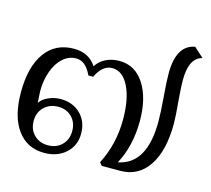

<svg xmlns="http://www.w3.org/2000/svg" viewBox="-90 -692 886 808"><g transform="rotate(15 353.5 -288.0)"><path d="M6 -212Q6 -323 50.5 -384.5Q95 -446 175 -446Q241 -446 273 -396Q287 -419 313.5 -432.5Q340 -446 373 -446Q442 -446 481.5 -384.5Q521 -323 521 -224Q521 -170 509.5 -120.5Q498 -71 476 -32Q597 -55 597 -242Q597 -281 591 -355Q586 -412 586 -449Q586 -572 665 -586L707 -548Q651 -534 651 -438Q651 -415 653 -386.5Q655 -358 656 -346Q662 -282 662 -249Q662 -132 618 -66Q574 0 495 0H415L404 -13Q451 -104 451 -211Q451 -301 424 -355Q397 -409 352 -409Q309 -409 283 -353H262Q249 -381 232.5 -395Q216 -409 194 -409Q163 -409 137.5 -386.5Q112 -364 97.5 -324Q83 -284 83 -236Q83 -231 86 -186Q97 -204 122.5 -215.5Q148 -227 176 -227Q229 -227 262.5 -194Q296 -161 296 -108Q296 -56 259.5 -23Q223 10 166 10Q91 10 48.5 -48.5Q6 -107 6 -212ZM257 -109Q257 -146 234 -169.5Q211 -193 174 -193Q137 -193 113 -169.5Q89 -146 89 -109Q89 -72 112.5 -48.5Q136 -25 173 -25Q210 -25 233.5 -48.5Q257 -72 257 -109Z"/></g></svg>

Font: Fahkwang Light
Style: Regular
Weight: 300
Version: Version 1.000; ttfautohint (v1.6)